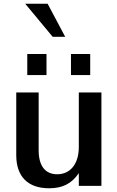

<svg xmlns="http://www.w3.org/2000/svg" viewBox="-20 -995 629 1028"><path d="M523 -500H402V-208C402 -119 358 -62 286 -62C223 -62 187 -106 187 -190V-500H67V-164C67 -51 128 13 243 13C315 13 364 -12 402 -68V0H523ZM126 -593H229V-706H126ZM360 -593H463V-706H360ZM329 -798 235 -975H115L262 -798Z"/></svg>

Font: Perun SemiBold
Style: Regular
Weight: 600
Foundry: Copyright (c) Stefan Peev, Context Ltd, 2016
Version: Version 1.089